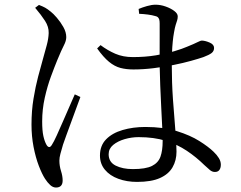

<svg xmlns="http://www.w3.org/2000/svg" viewBox="-20 -773 1040 829"><path d="M399.4 -563.9 414.1 -578.2Q444.1 -555.6 477.7 -541Q511.3 -526.5 553.6 -526.5Q606.9 -526.5 652.8 -534.1Q698.7 -541.6 733.5 -552.2Q768.4 -562.7 787.8 -571.3Q819.7 -584.2 832.8 -591Q845.8 -597.8 852.2 -597.8Q867.8 -597 886.1 -588.8Q904.3 -580.6 904.3 -566.1Q904.3 -552.1 893.4 -543.8Q882.6 -535.6 858.4 -526.5Q838.6 -519.7 804.9 -510.3Q771.3 -500.9 729.4 -492.5Q687.6 -484.1 643 -478.6Q598.4 -473.1 555.7 -473.1Q525.1 -473.1 500 -479.7Q474.8 -486.3 450.7 -506.1Q426.5 -525.9 399.4 -563.9ZM580.8 -713.4 578.6 -734.3Q594.1 -741 614.6 -746.8Q635.1 -752.7 651.5 -752.7Q673.4 -752.7 695.4 -744.8Q717.5 -737 732.4 -725.7Q747.4 -714.5 747.4 -702.4Q747.4 -692.6 744.8 -684.8Q742.2 -676.9 738.6 -665.7Q735 -654.4 731.2 -632Q728 -615.2 725.9 -593.3Q723.7 -571.4 722.7 -546Q721.7 -520.6 721.7 -493.2Q721.7 -416.4 726.8 -343.7Q731.9 -271 737 -212.1Q742.1 -153.1 742.1 -118.3Q742.1 -80.5 725.1 -50.9Q708.2 -21.2 670.9 -4.4Q633.7 12.4 571.6 12.4Q527.4 12.4 491 -1Q454.5 -14.3 433.1 -40Q411.6 -65.7 411.6 -101.4Q411.6 -144.2 438 -171.3Q464.4 -198.5 509.3 -211.6Q554.2 -224.8 607.6 -224.8Q685.7 -224.8 743.5 -206.9Q801.2 -189 840.6 -164.2Q880 -139.4 901.9 -118.1Q916.5 -104.3 925 -90.3Q933.5 -76.4 933.5 -62.1Q933.5 -47.7 927.2 -39.1Q920.9 -30.5 907.9 -30.5Q896.6 -30.5 886.7 -38.5Q876.9 -46.4 862.4 -60.2Q827.1 -94.9 786.4 -122.1Q745.7 -149.3 695.4 -165.1Q645 -180.9 578.7 -180.9Q548 -180.9 518.1 -172.2Q488.3 -163.5 468.7 -147.3Q449.1 -131 449.1 -107.1Q449.1 -73.4 479.1 -58.1Q509.2 -42.9 553.6 -42.9Q608.9 -42.9 636.2 -56.5Q663.5 -70.2 672.9 -96.7Q682.3 -123.3 682.3 -163.9Q682.3 -186.5 680.4 -224.2Q678.5 -262 676.2 -308.4Q673.8 -354.7 671.9 -403Q670 -451.3 669.2 -494.4Q669.2 -519.6 669.3 -554.6Q669.4 -589.5 669.4 -621.9Q669.4 -654.2 669.4 -670.9Q669.4 -682.8 667.5 -688.8Q665.5 -694.8 661.9 -698.4Q658.3 -702 650.7 -703.6Q636.8 -707.7 618.9 -710.1Q601 -712.5 580.8 -713.4ZM131.8 -739.3 148.2 -751.7Q165.4 -745.1 175.4 -739.5Q185.5 -733.8 199.4 -722.4Q209.5 -714.8 225.3 -696.6Q241 -678.5 253.6 -656.3Q266.1 -634.1 266.1 -612.6Q266.1 -596.7 255.9 -577.3Q245.7 -557.9 227.1 -512.9Q215.6 -485 200.1 -443Q184.5 -400.9 173.3 -350.9Q162.1 -300.8 162.1 -248.6Q162.1 -209.1 167.2 -186Q172.2 -162.9 180.7 -147.8Q185.7 -139 191.8 -138.1Q197.8 -137.2 204 -147.6Q212.2 -160 225 -188.2Q237.8 -216.3 252.4 -250Q267.1 -283.7 280.8 -315.1Q294.5 -346.6 302.9 -365.6L327.1 -354.2Q320.1 -334.8 309.2 -305.5Q298.3 -276.3 287.2 -245.5Q276 -214.7 266.3 -188.6Q256.7 -162.6 252.1 -148.6Q245.3 -125.1 240.8 -108.7Q236.4 -92.2 236.4 -79.7Q236.4 -57 243.4 -34.8Q250.5 -12.7 250.5 6.2Q250.5 36.7 221.6 36.7Q208.5 36.7 196.8 26Q185.1 15.3 174.4 -1.2Q161.3 -21.3 147.6 -57Q133.9 -92.7 124.9 -138.8Q116 -184.8 116 -234.7Q116 -295.1 124.7 -347.1Q133.3 -399.2 144.5 -441.7Q155.7 -484.2 164.3 -514.2Q174.3 -550.4 181.9 -578.1Q189.4 -605.7 190.2 -630.3Q191 -657.2 174.5 -682.8Q158 -708.4 131.8 -739.3Z"/></svg>

Font: Early Summer Mincho VF
Style: Regular
Weight: 250
Designer: GuiWonder
Version: Version 1.002